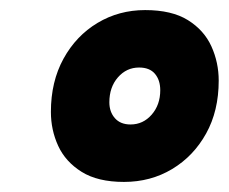

<svg xmlns="http://www.w3.org/2000/svg" viewBox="-20 -734 454 381"><path d="M226 -373Q174 -373 142 -393Q110 -413 95.5 -444.5Q81 -476 81 -512Q81 -572 106 -617.5Q131 -663 173.5 -688.5Q216 -714 268 -714Q321 -714 353 -694Q385 -674 399.5 -642Q414 -610 414 -574Q414 -514 389 -469Q364 -424 321.5 -398.5Q279 -373 226 -373ZM239 -487Q264 -487 281 -506.5Q298 -526 298 -555Q298 -575 287.5 -587.5Q277 -600 256 -600Q231 -600 214 -580.5Q197 -561 197 -531Q197 -512 208 -499.5Q219 -487 239 -487Z"/></svg>

Font: Georama ExtraExtended
Style: Bold Italic
Weight: 700
Width: 8
Italic angle: -9°
Designer: Jean-Baptiste Levee
Foundry: Production Type
Version: Version 1.000